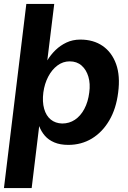

<svg xmlns="http://www.w3.org/2000/svg" viewBox="-26 -720 646 970"><path d="M172 -83 134 230H-6L107 -700H248L213 -415Q230 -443 254 -466.5Q278 -490 309.5 -505Q341 -520 380 -520Q446 -520 492.5 -488Q539 -456 560.5 -396.5Q582 -337 571 -253Q561 -171 526 -111.5Q491 -52 438 -20Q385 12 319 12Q278 12 248.5 -0.5Q219 -13 200.5 -34.5Q182 -56 172 -83ZM288 -96Q324 -96 352.5 -115Q381 -134 400 -169.5Q419 -205 425 -253Q431 -297 420.5 -332.5Q410 -368 386 -389Q362 -410 326 -410Q292 -410 264 -389Q236 -368 217.5 -332.5Q199 -297 193 -253Q187 -206 197 -170.5Q207 -135 230.5 -116Q254 -97 288 -96Z"/></svg>

Font: Inclusive Sans
Style: Italic
Weight: 400
Italic angle: -7°
Designer: Olivia King
Foundry: Olivia King
Version: Version 2.004